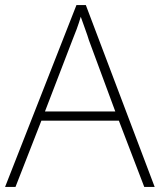

<svg xmlns="http://www.w3.org/2000/svg" viewBox="-20 -736 630 756"><path d="M548 0 448 -261H143L41 0H0L281 -716H318L589 0ZM330 -578Q325 -595 316 -619.5Q307 -644 298 -670Q291 -646 282 -621.5Q273 -597 265 -578L157 -297H434Z"/></svg>

Font: Noto Sans Bengali UI ExtraLight
Style: Regular
Weight: 200
Designer: Jelle Bosma - Monotype Design Team
Foundry: Monotype Imaging Inc.
Version: Version 2.003; ttfautohint (v1.8.4.7-5d5b)